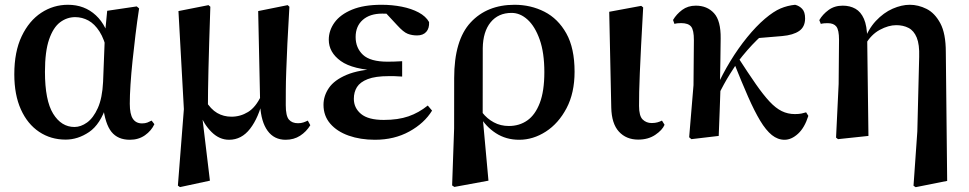

<svg xmlns="http://www.w3.org/2000/svg" viewBox="-20 -572 4077 808"><path d="M256.3 15.5Q193.6 15.5 144.7 -17.2Q95.7 -49.9 68 -111.3Q40.2 -172.8 40.2 -259.4Q40.2 -354.6 71.3 -419.6Q102.3 -484.6 153.6 -518.3Q204.8 -551.9 266.1 -551.9Q335.7 -551.9 383.5 -507.5Q431.3 -463.2 446 -381.8H452.5L431.2 -353.7Q419.2 -407.4 398.7 -439.4Q378.2 -471.4 352 -485.7Q325.8 -499.9 296.4 -499.9Q261.7 -499.9 232.8 -478.2Q204 -456.5 186.6 -406.1Q169.2 -355.7 169.2 -269.8Q169.2 -149.6 203.6 -93.6Q238.1 -37.6 293.5 -37.6Q320.2 -37.6 346.6 -56.6Q372.9 -75.6 391.7 -117.3Q410.5 -159.1 413.8 -227.4L421.6 -428L431.1 -526.6L555.4 -545L565.4 -536.5Q556.9 -481.4 550.1 -424.9Q543.2 -368.4 537.7 -315.4Q532.2 -262.4 529.2 -216.4Q526.2 -170.4 526.2 -135.4Q526.2 -91.4 539.2 -72.1Q552.2 -52.7 577.7 -52.7Q590.9 -52.7 600.2 -56.3Q609.5 -60 618 -64.5L629.7 -49.4Q617 -21.7 590 -2.7Q563 16.2 526.5 16.2Q475.9 16.2 449.1 -17.1Q422.3 -50.5 413.4 -127.3L428.4 -128.7Q402.2 -48.4 355 -16.4Q307.8 15.5 256.3 15.5Z M728.6 209.1 753.8 -112.8 731 -525.4 857.4 -550.4 865.2 -543.7Q862.4 -458.5 860.4 -394.8Q858.4 -331 857.3 -281.3Q856.2 -231.6 855.5 -190.3Q854.9 -148.9 854.9 -108.5L830.6 -84.9L863.4 188.3L737.4 215.4ZM1182 16.2Q1133.8 16.2 1106.3 -21.4Q1078.8 -59 1074.9 -128.4V-132.1L1066.5 -525.4L1190.6 -550.4L1197.9 -543.7Q1192.4 -454.3 1189.4 -388.6Q1186.4 -323 1184.7 -275.1Q1182.9 -227.1 1182.8 -192Q1182.6 -156.9 1182.6 -129.6Q1182.6 -84 1195.9 -68.7Q1209.1 -53.4 1234.1 -53.4Q1246.9 -53.4 1256.8 -56.8Q1266.7 -60.2 1275.3 -64.5L1285.9 -45.1Q1269.3 -17.8 1243 -0.8Q1216.7 16.2 1182 16.2ZM944.1 16.2Q903.2 16.2 870.6 -16.1Q838 -48.4 819.6 -96.3H816.8L844.5 -148.8Q867.1 -112.1 894 -96.5Q920.8 -80.9 954.2 -80.9Q991.6 -80.9 1023.9 -100.7Q1056.2 -120.5 1079.1 -169.2L1090.7 -156.5H1087.2Q1068.5 -76.9 1032.6 -30.4Q996.8 16.2 944.1 16.2Z M1557.9 16.2Q1496.5 16.2 1447.4 -1.2Q1398.4 -18.5 1369.9 -51.5Q1341.4 -84.5 1341.4 -130.8Q1341.4 -168.4 1364 -201.7Q1386.6 -235 1438.8 -257.1Q1491 -279.1 1579.4 -283.1V-274.3Q1464.6 -278.8 1414.1 -315.2Q1363.6 -351.5 1363.6 -404.7Q1363.6 -443.9 1387.9 -477.5Q1412.2 -511 1461.6 -531.5Q1511.1 -551.9 1586 -551.9Q1630 -551.9 1670.7 -543.9Q1711.5 -535.8 1741.9 -519.6Q1772.3 -503.3 1785.7 -479.2Q1787.2 -452.9 1773.8 -437.9Q1760.4 -422.9 1735.1 -422.9Q1713.6 -422.9 1695.6 -429.9Q1677.7 -436.8 1651.2 -466.1L1588.2 -533.9L1649.5 -534.8L1671.7 -509.1Q1644.5 -511.9 1625.4 -513.3Q1606.2 -514.7 1588.4 -514.7Q1536.6 -514.7 1506.6 -488.3Q1476.6 -461.8 1476.6 -416.3Q1476.6 -370.3 1507.5 -341.3Q1538.5 -312.4 1611.1 -312.4Q1625.8 -312.4 1639.7 -312.9Q1653.7 -313.4 1672.4 -314.4V-249.8Q1649.3 -251.6 1637.5 -251.6Q1625.7 -251.6 1616.3 -251.6Q1559.7 -251.6 1527.6 -239.1Q1495.6 -226.7 1482.3 -205.6Q1469.1 -184.5 1469.1 -156.2Q1469.1 -117.7 1499.4 -92.5Q1529.7 -67.3 1595.1 -67.3Q1655.3 -67.3 1699 -82.4Q1742.6 -97.5 1780.2 -127.9L1798.3 -106.5Q1765.7 -53.4 1702.5 -18.6Q1639.3 16.2 1557.9 16.2Z M1882.7 208.4 1891.1 -31.5 1891.3 -243.1Q1891.3 -402.7 1960.4 -477.3Q2029.4 -551.9 2145.5 -551.9Q2213.7 -551.9 2271.1 -522.7Q2328.6 -493.4 2363.3 -431.4Q2398 -369.4 2398 -270Q2398 -180.9 2364.2 -116.7Q2330.3 -52.5 2277 -18.2Q2223.6 16.2 2165 16.2Q2109.4 16.2 2066.7 -11.6Q2023.9 -39.4 1997.9 -84.8H1993.5L2009.4 -98.6Q2029.6 -72.5 2058 -57.2Q2086.3 -41.8 2121.5 -41.8Q2165.8 -41.8 2199.1 -65.2Q2232.4 -88.6 2251.6 -138.6Q2270.8 -188.7 2270.8 -268.3Q2270.8 -350.3 2251.1 -405.7Q2231.4 -461.1 2200.2 -489.4Q2169.1 -517.7 2133 -517.7Q2077 -517.7 2044.8 -478.3Q2012.6 -438.9 2011.6 -369.3L2011.3 -86.8L2011.7 -74.4L2035.6 188.3L1892.2 214.7Z M2665.8 15.5Q2615.4 15.5 2584.6 -18.1Q2553.9 -51.7 2552.4 -119.2L2543.8 -522.4L2678.5 -547.4L2686.7 -540.7Q2681.3 -445.9 2677.9 -378.9Q2674.6 -311.9 2672.6 -265.3Q2670.6 -218.6 2669.9 -185.7Q2669.3 -152.8 2669.3 -126.4Q2669.3 -84 2684.6 -69.1Q2699.9 -54.2 2722.5 -54.2Q2736.7 -54.2 2747 -57.2Q2757.3 -60.2 2765.8 -64.5L2776.7 -46.8Q2767 -24.2 2737.4 -4.4Q2707.8 15.5 2665.8 15.5Z M2889.5 13.6 2880.2 5.6 2898.5 -213.7 2900.1 -402.7Q2900.3 -445.6 2888.3 -460.2Q2876.3 -474.7 2846.9 -474.7Q2839.3 -474.7 2832.4 -474.1Q2825.5 -473.5 2818.2 -471.5L2812.4 -488Q2826.8 -512.4 2850.8 -530.3Q2874.9 -548.2 2908.3 -548.2Q2955.8 -548.2 2984.8 -516.5Q3013.8 -484.9 3012.8 -409.8Q3012.8 -363.8 3011.6 -315.3Q3010.3 -266.7 3009.7 -218.7L3012.5 -214.9Q3010.7 -159.6 3008.7 -107Q3006.6 -54.3 3004.6 0ZM2997.1 -159.8 2980.9 -180.8H2986L2994.9 -203.3Q3020.3 -260 3053.4 -314.3Q3086.5 -368.7 3124.3 -415.1Q3162 -461.5 3199.2 -493.2Q3236.1 -524.4 3265 -536.5Q3294 -548.7 3326.2 -551.9Q3343.8 -547.5 3355.9 -534.6Q3368.1 -521.8 3368.1 -494.6Q3368.1 -459 3343.2 -441.7Q3318.3 -424.4 3271.2 -420.2L3158.8 -410.8L3243.3 -471.6Q3204.3 -441.7 3164.9 -403.1Q3125.5 -364.5 3084.7 -311.3L3080.1 -304.3Q3064.8 -281.2 3052 -260.6Q3039.1 -240 3026.2 -216.5Q3013.3 -193 2997.1 -159.8ZM3281.5 16.2Q3253.1 16.2 3228.2 -3.7Q3203.4 -23.7 3179.1 -64Q3154.9 -104.3 3128.1 -165.2Q3101.3 -226.2 3068.7 -307.8L3087.7 -327.6Q3129.7 -262.6 3161.1 -217.6Q3192.5 -172.6 3218.5 -144.7Q3244.5 -116.8 3269.9 -104.4Q3295.3 -91.9 3325.3 -91.9Q3341.5 -91.9 3353.2 -94.3Q3364.8 -96.7 3372.4 -99.3L3381.8 -84.4Q3365.9 -34.2 3338.2 -9Q3310.6 16.2 3281.5 16.2Z M3498.4 7.1 3509.3 -218.7 3510.9 -404.9Q3510.9 -445.6 3499.7 -460.1Q3488.6 -474.5 3463.5 -474.5Q3456.2 -474.5 3449.3 -474Q3442.4 -473.5 3434.2 -471.5L3427.9 -487.3Q3442 -511.7 3466.9 -529.9Q3491.8 -548.2 3526.5 -548.2Q3557 -548.2 3579.9 -535.2Q3602.7 -522.3 3615.7 -492.8Q3628.7 -463.3 3629.5 -411.7V-407.7L3634.7 0L3506.7 13.6ZM3824.4 209.7 3840.4 -18.9 3848.2 -332.9Q3849.9 -384.8 3837.9 -413.9Q3826 -442.9 3803.5 -454.5Q3781 -466.1 3751.6 -466.1Q3719 -466.1 3682.5 -446.4Q3645.9 -426.7 3621.6 -384.4L3610.8 -393.2H3613.6Q3632.9 -448.5 3665.7 -483.7Q3698.6 -518.8 3736.6 -535.4Q3774.7 -551.9 3808.6 -551.9Q3844.4 -551.9 3879.2 -534.6Q3914 -517.2 3937.2 -474Q3960.3 -430.9 3960.3 -352.9L3966 189.3L3833.4 215.7Z"/></svg>

Font: Noto Serif KR ExtraLight
Style: Regular
Weight: 200
Designer: Ryoko NISHIZUKA 西塚涼子 (kana & ideographs); Frank Grießhammer (Latin, Greek & Cyrillic); Wenlong ZHANG 张文龙 (bopomofo); San
Foundry: Adobe
Version: Version 2.002-H1;hotconv 1.1.0;makeotfexe 2.6.0